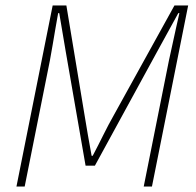

<svg xmlns="http://www.w3.org/2000/svg" viewBox="-20 -680 716 700"><path d="M40 0 172 -660H222L288 -262Q294 -225 300.5 -187.5Q307 -150 314 -112H318Q338 -150 356.5 -187.5Q375 -225 396 -262L616 -660H666L534 0H504L596 -460Q602 -487 608.5 -517Q615 -547 621.5 -576.5Q628 -606 634 -632H630L552 -490L326 -76H292L220 -490L196 -632H192Q187 -605 182 -575.5Q177 -546 172 -516.5Q167 -487 162 -460L70 0Z"/></svg>

Font: Source Sans 3 ExtraLight
Style: Italic
Weight: 250
Italic angle: -11°
Designer: Paul D. Hunt
Foundry: Adobe
Version: Version 3.046;hotconv 1.0.118;makeotfexe 2.5.65603